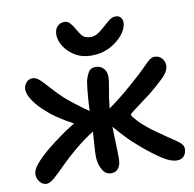

<svg xmlns="http://www.w3.org/2000/svg" viewBox="-84 -840 946 938"><g transform="rotate(-10 389.0 -371.0)"><path d="M74 9Q54 9 40.5 -8Q27 -25 27 -47Q27 -67 49.5 -94.5Q72 -122 109.5 -153.5Q147 -185 193 -217Q214 -232 229.5 -241.5Q245 -251 256 -258Q239 -267 218 -279.5Q197 -292 172 -309Q142 -330 113.5 -357.5Q85 -385 67.5 -413Q50 -441 50 -463Q50 -480 62 -495.5Q74 -511 95 -511Q114 -511 135.5 -489Q157 -467 187.5 -433Q218 -399 262 -364Q280 -350 301 -334Q322 -318 342 -305Q343 -339 346 -375.5Q349 -412 354 -447Q358 -468 369.5 -490Q381 -512 406 -512Q431 -512 446 -496Q461 -480 461 -455Q461 -432 453 -391.5Q445 -351 440 -300Q467 -319 499 -344.5Q531 -370 560 -395.5Q589 -421 610 -440Q637 -466 659.5 -488.5Q682 -511 698 -511Q722 -511 735.5 -495Q749 -479 749 -460Q749 -431 716.5 -399.5Q684 -368 643 -335Q619 -317 594.5 -299Q570 -281 553.5 -268Q537 -255 537 -252Q537 -245 565 -215Q593 -185 647 -147Q701 -109 734.5 -87Q768 -65 768 -44Q768 -22 756 -7.5Q744 7 721 7Q691 7 651 -18.5Q611 -44 562 -85Q518 -122 488 -154Q458 -186 438 -210Q438 -186 439.5 -154Q441 -122 441.5 -93.5Q442 -65 442 -49Q442 -22 430 -4.5Q418 13 393 13Q365 13 349 -16Q333 -45 333 -83Q333 -107 335.5 -136.5Q338 -166 340 -203Q297 -177 245 -134Q203 -99 170.5 -66Q138 -33 114 -12Q90 9 74 9ZM398 -570Q352 -570 317.5 -591Q283 -612 264.5 -642Q246 -672 246 -699Q246 -726 260 -740.5Q274 -755 296 -755Q312 -755 324.5 -740.5Q337 -726 349 -704Q359 -685 371.5 -672.5Q384 -660 411 -660Q430 -660 447.5 -671.5Q465 -683 479 -696Q497 -712 512.5 -725Q528 -738 546 -738Q563 -738 571.5 -727.5Q580 -717 580 -702Q580 -675 556.5 -644.5Q533 -614 492 -592Q451 -570 398 -570Z"/></g></svg>

Font: Shantell Sans Normal
Style: Regular
Weight: 500
Designer: Stephen Nixon, Anya Danilova, Shantell Martin
Foundry: Arrow Type
Version: Version 1.009;[a7da0bfa3]